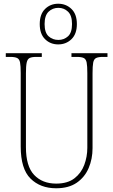

<svg xmlns="http://www.w3.org/2000/svg" viewBox="-20 -999 608 1029"><path d="M281 10Q196 10 143.5 -42Q91 -94 91 -214V-608Q91 -646 87.5 -664Q84 -682 72 -688Q60 -694 35 -694H11V-714H204V-694H175Q150 -694 138.5 -688Q127 -682 123 -663.5Q119 -645 119 -606V-210Q119 -108 163 -61.5Q207 -15 281 -15Q342 -15 378.5 -43Q415 -71 431.5 -115Q448 -159 448 -207V-607Q448 -645 444.5 -663.5Q441 -682 429 -688Q417 -694 392 -694H363V-714H556V-694H532Q507 -694 495 -688Q483 -682 479.5 -663.5Q476 -645 476 -607V-205Q476 -147 455 -98Q434 -49 391 -19.5Q348 10 281 10ZM292 -761Q250 -761 221.5 -789Q193 -817 193 -870Q193 -923 221.5 -951Q250 -979 292 -979Q334 -979 363 -951Q392 -923 392 -870Q392 -817 363 -789Q334 -761 292 -761ZM293 -785Q323 -785 344.5 -804.5Q366 -824 366 -870Q366 -916 344.5 -936.5Q323 -957 293 -957Q262 -957 240.5 -936.5Q219 -916 219 -870Q219 -824 240.5 -804.5Q262 -785 293 -785Z"/></svg>

Font: Noto Serif Thai Condensed Thin
Style: Regular
Weight: 100
Width: 3
Designer: Monotype Design Team
Foundry: Monotype Imaging Inc.
Version: Version 2.001; ttfautohint (v1.8.4.7-5d5b)